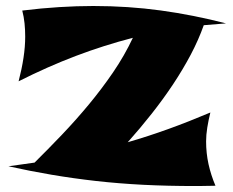

<svg xmlns="http://www.w3.org/2000/svg" viewBox="-20 -604 778 640"><path d="M698.2 15.1Q690.9 15.1 684.8 15.4Q678.7 15.6 671.4 15.6Q664.1 15.6 654.3 15.9Q644.5 16.1 629.9 16.1Q539.1 16.1 457.5 12Q376 7.8 300 -0.7Q224.1 -9.3 152.1 -21.5Q80.1 -33.7 7.8 -49.8H8.8L95.2 -62Q140.1 -106.4 186.3 -154.8Q232.4 -203.1 275.6 -255.1Q318.8 -307.1 356.9 -362.8Q395 -418.5 422.9 -478Q326.7 -453.1 232.7 -417.5Q138.7 -381.8 42 -333Q52.7 -374 58.3 -411.1Q64 -448.2 64 -481.9Q64 -504.9 61.8 -526.4Q59.6 -547.9 54.2 -568.8Q118.2 -576.7 177 -580.3Q235.8 -584 291 -584Q407.2 -584 515.9 -569.1Q624.5 -554.2 733.9 -525.9H731.9L659.2 -520Q642.1 -471.7 616 -422.1Q589.8 -372.6 556.9 -323Q523.9 -273.4 485.6 -224.9Q447.3 -176.3 405.8 -129.9Q473.1 -149.4 540.8 -173.8Q608.4 -198.2 681.2 -229Q674.8 -203.1 670.9 -178.7Q667 -154.3 667 -132.8Q667 -93.8 675 -57.1Q683.1 -20.5 698.2 15.1Z"/></svg>

Font: Shojumaru
Style: Regular
Weight: 400
Version: Version 1.001